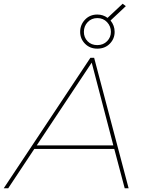

<svg xmlns="http://www.w3.org/2000/svg" viewBox="-63 -1010 771 1030"><path d="M-43 0 422 -700H442L627 0H606L550 -211H121L-19 0ZM134 -230H545L429 -674ZM459 -749Q419 -749 393 -775.5Q367 -802 367 -839Q367 -877 393 -904.5Q419 -932 459 -932Q490 -932 514 -914L595 -990L612 -977L530 -900Q552 -873 552 -839Q552 -802 526 -775.5Q500 -749 459 -749ZM459 -768Q491 -768 511.5 -789Q532 -810 532 -839Q532 -869 511.5 -891Q491 -913 459 -913Q428 -913 407.5 -891.5Q387 -870 387 -839Q387 -809 407 -788.5Q427 -768 459 -768Z"/></svg>

Font: Montserrat Thin
Style: Italic
Weight: 100
Italic angle: -11.3°
Designer: Julieta Ulanovsky
Foundry: Julieta Ulanovsky
Version: Version 9.000; ttfautohint (v1.8.4.7-5d5b)